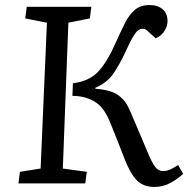

<svg xmlns="http://www.w3.org/2000/svg" viewBox="-20 -727 746 761"><path d="M269 -397Q334 -405 369.5 -443.5Q405 -482 436 -552Q457 -599 474.5 -634Q492 -669 514.5 -688Q537 -707 573 -707Q605 -707 624.5 -690.5Q644 -674 644 -643Q644 -624 632 -604.5Q620 -585 597 -575L564 -605Q560 -609 555.5 -611Q551 -613 544 -613Q529 -613 515.5 -594Q502 -575 479 -525Q453 -469 428.5 -434Q404 -399 358 -379V-375Q420 -371 449 -349.5Q478 -328 493 -293Q517 -238 534.5 -196.5Q552 -155 564 -126Q582 -83 594.5 -66Q607 -49 626 -49Q642 -49 656.5 -56Q671 -63 686 -73L706 -38Q686 -19 656.5 -2.5Q627 14 592 14Q549 14 523 -11.5Q497 -37 473 -99Q463 -125 448 -163.5Q433 -202 416 -243Q392 -303 354 -325Q316 -347 267 -347ZM166 -637 80 -654 86 -700H342L336 -654L251 -637L229 -59L324 -46L318 0H53L59 -46L141 -59Z"/></svg>

Font: Literata 12pt
Style: Italic
Weight: 400
Italic angle: -2°
Designer: Latin by Veronika Burian and Jose Scaglione. Greek by Irene Vlachou. Cyrillic by Vera Evstafieva
Foundry: TypeTogether
Version: Version 3.002